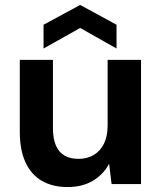

<svg xmlns="http://www.w3.org/2000/svg" viewBox="-20 -744 656 776"><path d="M253 12Q192 12 148.5 -13.5Q105 -39 82.5 -89Q60 -139 60 -212V-502H194V-226Q194 -165 219.5 -133.5Q245 -102 298 -102Q332 -102 358.5 -117.5Q385 -133 400 -163Q415 -193 415 -236V-502H550V0H431L421 -82Q398 -39 355.5 -13.5Q313 12 253 12ZM156 -548V-644L304 -724L451 -644V-548L304 -631Z"/></svg>

Font: DM Sans 16pt
Style: Bold
Weight: 700
Version: Version 4.004;gftools[0.9.30]